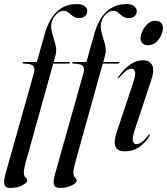

<svg xmlns="http://www.w3.org/2000/svg" viewBox="-46 -741 827 951"><path d="M66.5 -430.5Q66.5 -434 72 -434H136.5L176 -574Q217.5 -721 335.5 -721Q360.5 -721 373.2 -710.5Q386 -700 386 -685.5Q386 -671 375.2 -661.2Q364.5 -651.5 346.5 -651.5Q328.5 -651.5 316 -660.5Q303.5 -669.5 293 -678.5Q282.5 -687.5 270.5 -687.5Q249.5 -687.5 231.8 -669.2Q214 -651 209 -625.5Q204.5 -603 212.8 -576Q221 -549 228.5 -520.8Q236 -492.5 229 -466.5L220 -434H295.5Q300.5 -434 300.5 -431Q300.5 -426 292.5 -426H217.5L81.5 63Q72 98 72 114Q72 130.5 80.2 138.2Q88.5 146 88.5 154Q88.5 165 63.5 177.5Q38.5 190 5 190Q-18.5 190 -23.8 174.2Q-29 158.5 -19.5 123L121.5 -378Q128.5 -403 119.5 -414Q110.5 -425 72.5 -426Q66.5 -426 66.5 -430.5ZM312 -430.5Q312 -434 317.5 -434H382L421.5 -574Q463 -721 581 -721Q606 -721 618.8 -710.5Q631.5 -700 631.5 -685.5Q631.5 -671 620.8 -661.2Q610 -651.5 592 -651.5Q574 -651.5 561.5 -660.5Q549 -669.5 538.5 -678.5Q528 -687.5 516 -687.5Q495 -687.5 477.2 -669.2Q459.5 -651 454.5 -625.5Q450 -603 458.2 -576Q466.5 -549 474 -520.8Q481.5 -492.5 474.5 -466.5L465.5 -434H541Q546 -434 546 -431Q546 -426 538 -426H463L327 63Q317.5 98 317.5 114Q317.5 130.5 325.8 138.2Q334 146 334 154Q334 165 309 177.5Q284 190 250.5 190Q227 190 221.8 174.2Q216.5 158.5 226 123L367 -378Q374 -403 365 -414Q356 -425 318 -426Q312 -426 312 -430.5ZM687 -517Q669 -517 659.5 -526.8Q650 -536.5 650 -551.5Q650 -568 659.8 -588.2Q669.5 -608.5 685.8 -623.2Q702 -638 721 -638Q742.5 -638 751.8 -628Q761 -618 761 -604Q761 -584 751.2 -564Q741.5 -544 725 -530.5Q708.5 -517 687 -517ZM623 -102.5Q608 -58 612.2 -42.5Q616.5 -27 629.5 -27Q640.5 -27 654.2 -36Q668 -45 688.5 -70.5Q692.5 -76 695 -75Q698 -74 694 -66.5Q672 -31 641.8 -11.2Q611.5 8.5 572 8.5Q501.5 8.5 530.5 -81.5L610 -320Q626 -367.5 623.2 -384.2Q620.5 -401 606 -401Q595.5 -401 581.2 -391.8Q567 -382.5 544 -356Q540.5 -351.5 538 -352.5Q535.5 -353 539 -358Q565.5 -398.5 597.5 -420.5Q629.5 -442.5 662.5 -442.5Q694.5 -442.5 707.2 -419.2Q720 -396 703.5 -345Z"/></svg>

Font: Fraunces 144pt
Style: Italic
Weight: 400
Italic angle: -16°
Version: Version 1.000;[b76b70a41]